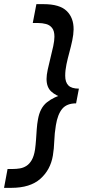

<svg xmlns="http://www.w3.org/2000/svg" viewBox="-80 -770 421 926"><path d="M130.5 -750Q207.5 -750 241.5 -717.2Q275.5 -684.5 275 -628Q274.5 -603 268.5 -574.8Q262.5 -546.5 254.5 -517.2Q246.5 -488 240.5 -459.5Q234.5 -431 234.5 -404.5Q234.5 -373.5 249.8 -358Q265 -342.5 300.5 -342.5L287 -271.5Q242 -271.5 220 -245Q198 -218.5 189.5 -166Q183 -127 181.8 -90Q180.5 -53 175 -19.5Q163.5 49 114.5 92.5Q65.5 136 -25.5 136H-60.5L-43.5 45H-17.5Q-1 45 15.8 42.2Q32.5 39.5 47.2 30.2Q62 21 73 2Q84 -17 89 -49Q92 -71 93.8 -96.2Q95.5 -121.5 97.2 -146.8Q99 -172 103 -193.5Q112.5 -249.5 146.2 -276.5Q180 -303.5 230.5 -316.5L227 -297.5Q189.5 -308 167 -328.8Q144.5 -349.5 144.5 -389.5Q144.5 -407.5 150.2 -434.5Q156 -461.5 163.5 -491Q171 -520.5 176.8 -547.5Q182.5 -574.5 182.5 -593Q182.5 -621 171.2 -635.2Q160 -649.5 142 -654.2Q124 -659 104 -659H78L95.5 -750Z"/></svg>

Font: Cabin SemiCondensedSemiBold
Style: Italic
Weight: 600
Width: 4
Italic angle: -10°
Designer: Pablo Impallari
Foundry: Pablo Impallari. http://www.impallari.com Igino Marini. http://www.ikern.com
Version: Version 3.001